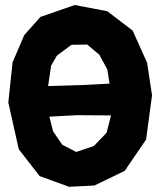

<svg xmlns="http://www.w3.org/2000/svg" viewBox="-20 -714 628 754"><path d="M173.8 -255.9 282.2 -261.7 416 -260.7 398.4 -192.4 348.6 -140.6 279.3 -117.2 224.6 -145.5 188.5 -198.2ZM273.4 -694.3 138.7 -647.5 75.2 -576.2 29.3 -468.8 12.7 -311.5 53.7 -127.9 135.7 -22.5 251 19.5 350.6 14.6 469.7 -43 553.7 -166 577.1 -339.8 557.6 -467.8 501 -593.8 401.4 -669.9ZM260.7 -538.1 322.3 -539.1 370.1 -499 401.4 -441.4 410.2 -385.7 300.8 -379.9 168.9 -376 180.7 -456.1 203.1 -495.1Z"/></svg>

Font: MaokenAssortedSans-Lite
Style: Lite
Weight: 400
Version: Version 1.400